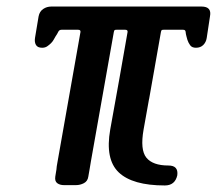

<svg xmlns="http://www.w3.org/2000/svg" viewBox="-20 -566 663 587"><path d="M522 -30Q515 1 484 1Q385 1 343 -39Q301 -79 317 -170L353 -370L453 -360L419 -170Q408 -108 427.5 -84Q447 -60 495 -60Q526 -60 522 -30ZM612 -450Q610 -437 601.5 -428.5Q593 -420 579 -420Q567 -420 561.5 -427.5Q556 -435 553 -444Q552 -447 551.5 -449.5Q551 -452 550 -455Q548 -462 547.5 -468.5Q547 -475 540 -475H336Q332 -475 330.5 -474Q329 -473 328 -468L258 -73L254 -49L250 -26Q248 -12 236.5 -6Q225 0 212 0H176Q163 0 155 -6Q147 -12 149 -26Q150 -34 151 -38.5Q152 -43 152.5 -47.5Q153 -52 153.5 -57.5Q154 -63 156 -72L226 -468Q227 -475 219 -475H168Q161 -475 158 -468.5Q155 -462 150 -455Q147 -450 144 -444.5Q141 -439 136 -434Q131 -429 124.5 -424.5Q118 -420 109 -420Q95 -420 90 -428.5Q85 -437 87 -450L98 -516Q101 -531 112 -538.5Q123 -546 137 -546H596Q628 -546 622 -516ZM334 -263 370 -468Q371 -475 363 -475L367 -499H484L480 -475Q476 -475 474.5 -474Q473 -473 472 -468L436 -264Z"/></svg>

Font: Jura
Style: Bold Italic
Weight: 700
Designer: Ed Merritt
Foundry: Ten by Twenty
Version: Version 1.007